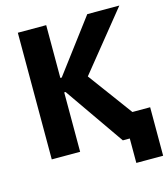

<svg xmlns="http://www.w3.org/2000/svg" viewBox="-121 -795 897 1025"><g transform="rotate(-15 327.0 -282.5)"><path d="M73.6 0H230.4V-328.4H238L466.4 0H653L374.2 -378L634.6 -700H457.4L238 -408.2H230.4V-700H73.6ZM504.8 135H653V-133H473.2L466.4 0H504.8Z"/></g></svg>

Font: Fixel Variable
Style: Regular
Weight: 100
Width: 3
Designer: AlfaBravo + MacPaw
Foundry: Kyrylo Tkachov, Marchela Mozhyna, Serhii Makarenko, Maria Weinstein, Zakhar Kryvoshyya
Version: Version 1.211